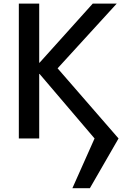

<svg xmlns="http://www.w3.org/2000/svg" viewBox="-20 -750 693 1040"><path d="M82 0V-730.5H192.4V-410.2H194.3L482.4 -730.5H612.3L292 -379.9L622.1 0L466.8 269.5H372.1L492.2 0L194.3 -349.6H192.4V0Z"/></svg>

Font: GenEi M Gothic v2 Medium
Style: Regular
Weight: 500
Version: Version 2.0